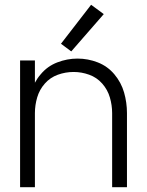

<svg xmlns="http://www.w3.org/2000/svg" viewBox="-20 -783 615 803"><path d="M64 0V-530H126V-437Q136 -456 150 -472Q178 -506 219.5 -522Q261 -538 304 -538Q348 -538 389 -522Q430 -506 458.5 -472Q487 -438 499 -396Q511 -354 511 -310V0H449V-310Q449 -343 439.5 -375.5Q430 -408 407.5 -433.5Q385 -459 353 -470.5Q321 -482 288 -482Q254 -482 222 -470.5Q190 -459 167.5 -433.5Q145 -408 135.5 -375.5Q126 -343 126 -310V0ZM278 -568 235 -600 361 -763 414 -724Z"/></svg>

Font: Jozsika Light
Style: Regular
Weight: 300
Monospace: yes
Designer: Belleve Invis
Foundry: Belleve Invis
Version: 2.1.0